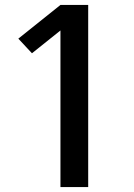

<svg xmlns="http://www.w3.org/2000/svg" viewBox="-20 -755 540 775"><path d="M224 0V-632L109 -540L54 -599L224 -735H336V0Z"/></svg>

Font: Iosevka Julsh Curly
Style: Bold
Weight: 700
Designer: Belleve Invis
Foundry: Belleve Invis
Version: Version 15.0.2; ttfautohint (v1.8.4)